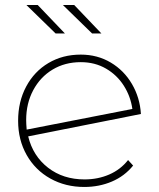

<svg xmlns="http://www.w3.org/2000/svg" viewBox="-20 -740 632 763"><path d="M489 -104 509 -82Q475 -40 424.5 -18.5Q374 3 315 3Q240 3 180 -30.5Q120 -64 86 -124Q52 -184 52 -260Q52 -336 84 -396Q116 -456 172.5 -489.5Q229 -523 301 -523Q367 -523 420 -491.5Q473 -460 504.5 -406Q536 -352 540 -287L92 -198Q111 -120 171 -73.5Q231 -27 316 -27Q369 -27 414 -46.5Q459 -66 489 -104ZM84 -263Q84 -249 86 -225L506 -307Q499 -357 472 -399.5Q445 -442 401 -467.5Q357 -493 301 -493Q238 -493 189 -463.5Q140 -434 112 -381.5Q84 -329 84 -263ZM85 -720H130L238 -607H201ZM230 -720H275L383 -607H346Z"/></svg>

Font: Montserrat Alternates ExLight
Style: Regular
Weight: 275
Designer: Julieta Ulanovsky
Foundry: Julieta Ulanovsky
Version: Version 7.200